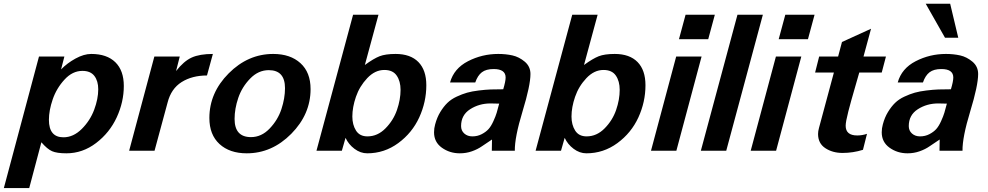

<svg xmlns="http://www.w3.org/2000/svg" viewBox="-78 -800 5243 1019"><path d="M579.1 -343.8C579.1 -398.4 564.1 -440.4 534.2 -469.7C504.2 -499 461.6 -513.7 406.2 -513.7C380.2 -513.7 352.4 -505.5 322.8 -489.3C293.1 -473 267.6 -453.8 246.1 -431.6L263.7 -500H128.9L-57.6 198.2H77.1L141.6 -44.9C162.4 -20.8 181.3 -5 198.2 2.4C215.2 9.9 240.6 13.7 274.4 13.7C331.7 13.7 384.3 -4.6 432.1 -41C480 -77.5 516.4 -122.9 541.5 -177.2C566.6 -231.6 579.1 -287.1 579.1 -343.8ZM443.4 -326.2C443.4 -292.3 436.2 -256.2 421.9 -217.8C407.6 -179.4 385.6 -145.3 356 -115.7C326.3 -86.1 293.9 -71.3 258.8 -71.3C207.4 -71.3 181.6 -102.2 181.6 -164.1C181.6 -197.3 188.3 -233.4 201.7 -272.5C215 -311.5 235.8 -346.5 264.2 -377.4C292.5 -408.4 324.2 -423.8 359.4 -423.8C388 -423.8 409.2 -414.9 422.9 -397C436.5 -379.1 443.4 -355.5 443.4 -326.2Z M1051.8 -513.7C1004.9 -513.7 967.4 -507.3 939.5 -494.6C911.5 -481.9 883.8 -458 856.4 -422.9L876 -500H741.2L607.4 0H742.2L811.5 -255.9C823.9 -304.7 848.6 -340.8 885.7 -364.3C922.9 -387.7 967.8 -399.4 1020.5 -399.4Z M1570.3 -327.1C1570.3 -386.4 1552.4 -432.3 1516.6 -464.8C1480.8 -497.4 1432.6 -513.7 1372.1 -513.7C1282.9 -513.7 1204.1 -479.3 1135.7 -410.6C1067.4 -342 1033.2 -263 1033.2 -173.8C1033.2 -114.6 1051.1 -68.5 1086.9 -35.6C1122.7 -2.8 1170.9 13.7 1231.4 13.7C1320.6 13.7 1399.4 -20.8 1467.8 -89.8C1536.1 -158.9 1570.3 -238 1570.3 -327.1ZM1434.6 -332C1434.6 -296.2 1428.2 -259.1 1415.5 -220.7C1402.8 -182.3 1382 -147.9 1353 -117.7C1324.1 -87.4 1291 -72.3 1253.9 -72.3C1196 -72.3 1167 -104.5 1167 -168.9C1167 -204.8 1173.5 -241.9 1186.5 -280.3C1199.5 -318.7 1220.5 -352.9 1249.5 -382.8C1278.5 -412.8 1311.5 -427.7 1348.6 -427.7C1405.9 -427.7 1434.6 -395.8 1434.6 -332Z M2184.6 -347.7C2184.6 -401 2170.6 -442.1 2142.6 -470.7C2114.6 -499.3 2074.2 -513.7 2021.5 -513.7C1985.7 -513.7 1957.4 -509.6 1936.5 -501.5C1915.7 -493.3 1889.6 -477.9 1858.4 -455.1L1930.7 -721.7H1795.9L1601.6 0H1736.3L1755.9 -68.4C1766.3 -45.6 1782.1 -26.2 1803.2 -10.3C1824.4 5.7 1847 13.7 1871.1 13.7C1931.6 13.7 1986.5 -4.4 2035.6 -40.5C2084.8 -76.7 2121.9 -122.1 2147 -176.8C2172 -231.4 2184.6 -288.4 2184.6 -347.7ZM2047.9 -323.2C2047.9 -288.7 2041.5 -253.1 2028.8 -216.3C2016.1 -179.5 1995.8 -147 1967.8 -118.7C1939.8 -90.3 1907.9 -76.2 1872.1 -76.2C1844.7 -76.2 1824.5 -86.4 1811.5 -106.9C1798.5 -127.4 1792 -152.3 1792 -181.6C1792 -214.2 1798.3 -249 1811 -286.1C1823.7 -323.2 1843.8 -356.3 1871.1 -385.3C1898.4 -414.2 1928.7 -428.7 1961.9 -428.7C1991.9 -428.7 2013.7 -418.8 2027.3 -398.9C2041 -379.1 2047.9 -353.8 2047.9 -323.2Z M2737.3 -407.2C2737.3 -433.9 2727.2 -455.7 2707 -472.7C2686.8 -489.6 2665 -500.7 2641.6 -505.9C2618.2 -511.1 2593.1 -513.7 2566.4 -513.7C2509.1 -513.7 2455.6 -500.8 2405.8 -475.1C2356 -449.4 2324.2 -411.8 2310.5 -362.3H2444.3C2452.8 -387 2464.5 -405.1 2479.5 -416.5C2494.5 -427.9 2515.3 -433.6 2542 -433.6C2584.3 -433.6 2605.5 -418.6 2605.5 -388.7C2605.5 -375 2601.2 -354.2 2592.8 -326.2C2566.7 -326.2 2544.6 -325.8 2526.4 -325.2C2508.1 -324.5 2487 -322.8 2462.9 -319.8C2438.8 -316.9 2418.1 -313 2400.9 -308.1C2383.6 -303.2 2365.2 -296.2 2345.7 -287.1C2326.2 -278 2309.7 -266.9 2296.4 -253.9C2283 -240.9 2270.5 -224.8 2258.8 -205.6C2247.1 -186.4 2238 -164.4 2231.4 -139.6C2227.5 -126 2225.6 -112 2225.6 -97.7C2225.6 -63.2 2239.4 -36 2267.1 -16.1C2294.8 3.7 2326.5 13.7 2362.3 13.7C2385.1 13.7 2406.6 10.1 2426.8 2.9C2446.9 -4.2 2464.7 -13.2 2480 -23.9L2533.2 -59.6L2532.2 0H2654.3C2653.6 -47.5 2667.3 -117.2 2695.3 -209C2723.3 -300.8 2737.3 -366.9 2737.3 -407.2ZM2571.3 -250C2566.1 -229.8 2561.7 -213.7 2558.1 -201.7C2554.5 -189.6 2548.7 -174.6 2540.5 -156.7C2532.4 -138.8 2523.8 -124.8 2514.6 -114.7C2505.5 -104.7 2493.5 -95.7 2478.5 -87.9C2463.5 -80.1 2446.9 -76.2 2428.7 -76.2C2411.8 -76.2 2397.6 -81.2 2386.2 -91.3C2374.8 -101.4 2369.1 -114.6 2369.1 -130.9C2369.1 -169.9 2385.1 -199.7 2417 -220.2C2448.9 -240.7 2485 -251 2525.4 -251C2546.2 -251 2561.5 -250.7 2571.3 -250Z M3347.7 -347.7C3347.7 -401 3333.7 -442.1 3305.7 -470.7C3277.7 -499.3 3237.3 -513.7 3184.6 -513.7C3148.8 -513.7 3120.4 -509.6 3099.6 -501.5C3078.8 -493.3 3052.7 -477.9 3021.5 -455.1L3093.8 -721.7H2959L2764.6 0H2899.4L2918.9 -68.4C2929.4 -45.6 2945.1 -26.2 2966.3 -10.3C2987.5 5.7 3010.1 13.7 3034.2 13.7C3094.7 13.7 3149.6 -4.4 3198.7 -40.5C3247.9 -76.7 3285 -122.1 3310.1 -176.8C3335.1 -231.4 3347.7 -288.4 3347.7 -347.7ZM3210.9 -323.2C3210.9 -288.7 3204.6 -253.1 3191.9 -216.3C3179.2 -179.5 3158.9 -147 3130.9 -118.7C3102.9 -90.3 3071 -76.2 3035.2 -76.2C3007.8 -76.2 2987.6 -86.4 2974.6 -106.9C2961.6 -127.4 2955.1 -152.3 2955.1 -181.6C2955.1 -214.2 2961.4 -249 2974.1 -286.1C2986.8 -323.2 3006.8 -356.3 3034.2 -385.3C3061.5 -414.2 3091.8 -428.7 3125 -428.7C3154.9 -428.7 3176.8 -418.8 3190.4 -398.9C3204.1 -379.1 3210.9 -353.8 3210.9 -323.2Z M3715.8 -721.7H3560.5L3525.4 -591.8H3680.7ZM3645.5 -500H3510.7L3377 0H3511.7Z M3970.7 -721.7H3835.9L3641.6 0H3776.4Z M4245.1 -721.7H4089.8L4054.7 -591.8H4210ZM4174.8 -500H4040L3906.2 0H4041Z M4624 -500H4504.9L4544.9 -647.5L4390.6 -577.1L4370.1 -500H4269.5L4248 -415H4347.7L4268.6 -121.1C4265.3 -109.4 4263.7 -98.6 4263.7 -88.9C4263.7 -55.7 4276.5 -30.6 4302.2 -13.7C4328 3.3 4358.4 11.7 4393.6 11.7C4430.7 11.7 4466.8 6.2 4502 -4.9L4523.4 -89.8C4506.5 -84 4489.3 -81.1 4471.7 -81.1C4430.7 -81.1 4410.2 -98.3 4410.2 -132.8C4410.2 -146.5 4414.9 -171.7 4424.3 -208.5C4433.8 -245.3 4445.3 -286.9 4459 -333.5C4472.7 -380 4480.5 -407.2 4482.4 -415H4601.6Z M5007.8 -599.6 4964.8 -780.3H4835L4937.5 -599.6ZM5113.3 -407.2C5113.3 -433.9 5103.2 -455.7 5083 -472.7C5062.8 -489.6 5041 -500.7 5017.6 -505.9C4994.1 -511.1 4969.1 -513.7 4942.4 -513.7C4885.1 -513.7 4831.5 -500.8 4781.7 -475.1C4731.9 -449.4 4700.2 -411.8 4686.5 -362.3H4820.3C4828.8 -387 4840.5 -405.1 4855.5 -416.5C4870.4 -427.9 4891.3 -433.6 4918 -433.6C4960.3 -433.6 4981.4 -418.6 4981.4 -388.7C4981.4 -375 4977.2 -354.2 4968.8 -326.2C4942.7 -326.2 4920.6 -325.8 4902.3 -325.2C4884.1 -324.5 4863 -322.8 4838.9 -319.8C4814.8 -316.9 4794.1 -313 4776.9 -308.1C4759.6 -303.2 4741.2 -296.2 4721.7 -287.1C4702.1 -278 4685.7 -266.9 4672.4 -253.9C4659 -240.9 4646.5 -224.8 4634.8 -205.6C4623 -186.4 4613.9 -164.4 4607.4 -139.6C4603.5 -126 4601.6 -112 4601.6 -97.7C4601.6 -63.2 4615.4 -36 4643.1 -16.1C4670.7 3.7 4702.5 13.7 4738.3 13.7C4761.1 13.7 4782.6 10.1 4802.7 2.9C4822.9 -4.2 4840.7 -13.2 4856 -23.9L4909.2 -59.6L4908.2 0H5030.3C5029.6 -47.5 5043.3 -117.2 5071.3 -209C5099.3 -300.8 5113.3 -366.9 5113.3 -407.2ZM4947.3 -250C4942.1 -229.8 4937.7 -213.7 4934.1 -201.7C4930.5 -189.6 4924.6 -174.6 4916.5 -156.7C4908.4 -138.8 4899.7 -124.8 4890.6 -114.7C4881.5 -104.7 4869.5 -95.7 4854.5 -87.9C4839.5 -80.1 4822.9 -76.2 4804.7 -76.2C4787.8 -76.2 4773.6 -81.2 4762.2 -91.3C4750.8 -101.4 4745.1 -114.6 4745.1 -130.9C4745.1 -169.9 4761.1 -199.7 4793 -220.2C4824.9 -240.7 4861 -251 4901.4 -251C4922.2 -251 4937.5 -250.7 4947.3 -250Z"/></svg>

Font: FreeUniversal
Style: BoldItalic
Weight: 700
Italic angle: -11°
Version: Version 1.001